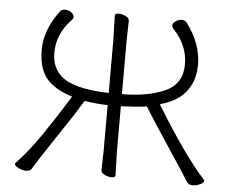

<svg xmlns="http://www.w3.org/2000/svg" viewBox="-51 -765 1014 839"><g transform="rotate(5 455.5 -345.5)"><path d="M421 -18 423 -107V-303Q380 -303 321 -312Q287 -255 246 -195Q147 -47 116 4Q110 14 93 14Q76 14 59 5.5Q42 -3 42 -11Q42 -12 44 -16Q96 -70 148.5 -146.5Q201 -223 265 -326Q190 -349 152.5 -392Q115 -435 115 -520Q115 -605 178 -690Q186 -702 201.5 -702Q217 -702 229 -693Q241 -684 241 -675Q241 -666 235 -660Q171 -594 171 -511Q171 -446 212 -410Q267 -360 423 -356V-589L420 -695Q420 -705 435.5 -705Q451 -705 467 -697.5Q483 -690 483 -677L481 -588V-356Q592 -356 670 -390Q744 -424 744 -509Q744 -594 680 -660Q674 -666 674 -675Q674 -684 686.5 -693Q699 -702 714 -702Q729 -702 737 -690Q801 -604 801 -511.5Q801 -419 735 -366Q704 -342 650 -326Q783 -109 869 -16Q872 -13 872 -10Q872 -1 855.5 6.5Q839 14 822 14Q805 14 797 0Q778 -31 703.5 -143Q629 -255 594 -312Q561 -306 481 -303V-106L484 0Q484 10 468.5 10Q453 10 437 2.5Q421 -5 421 -18Z"/></g></svg>

Font: LXGW WenKai Light
Style: Regular
Weight: 300
Designer: LXGW / Fontworks Inc.
Foundry: LXGW / Fontworks Inc.
Version: Version 1.501; October 10, 2024